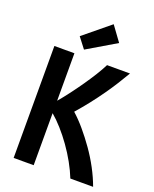

<svg xmlns="http://www.w3.org/2000/svg" viewBox="-168 -1023 896 1117"><g transform="rotate(20 280.0 -465.0)"><path d="M57 0V-693H181V-399Q209 -432 238 -470.5Q267 -509 294 -548Q321 -587 344 -624Q367 -661 383 -693H525Q506 -660 481.5 -621Q457 -582 427.5 -540Q398 -498 365 -456Q332 -414 296 -373Q332 -341 368.5 -298Q405 -255 439.5 -206Q474 -157 502 -104.5Q530 -52 549 0H408Q391 -43 365.5 -89Q340 -135 309 -178.5Q278 -222 245 -259Q212 -296 181 -322V0ZM226 -732 176 -797 338 -930 405 -838Z"/></g></svg>

Font: Ubuntu Sans Mono SemiBold
Style: Regular
Weight: 600
Monospace: yes
Designer: Dalton Maag Ltd
Foundry: Dalton Maag Ltd
Version: Version 1.006